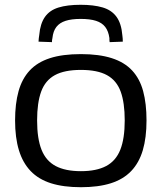

<svg xmlns="http://www.w3.org/2000/svg" viewBox="-20 -772 675 802"><path d="M43 -269Q43 -339 57.5 -391Q72 -443 104 -477.5Q136 -512 188.5 -529Q241 -546 318 -546Q394 -546 447 -529Q500 -512 532 -477.5Q564 -443 578 -391Q592 -339 592 -269Q592 -197 576.5 -144.5Q561 -92 528 -57.5Q495 -23 443 -6.5Q391 10 318 10Q245 10 193 -6.5Q141 -23 108 -57.5Q75 -92 59 -144.5Q43 -197 43 -269ZM135 -269Q135 -193 153.5 -146.5Q172 -100 212.5 -78.5Q253 -57 318 -57Q383 -57 423.5 -78.5Q464 -100 482.5 -146.5Q501 -193 501 -269Q501 -343 484 -389.5Q467 -436 427 -458Q387 -480 318 -480Q249 -480 209 -458Q169 -436 152 -389.5Q135 -343 135 -269ZM317 -752Q371 -752 408.5 -741Q446 -730 466.5 -702Q487 -674 491 -625Q492 -618 492.5 -611.5Q493 -605 493 -598L438 -596Q437 -601 437 -605Q437 -609 437 -613Q433 -642 419.5 -659.5Q406 -677 381 -685Q356 -693 317 -693Q279 -693 254 -685Q229 -677 215.5 -659.5Q202 -642 199 -613Q198 -609 197.5 -605Q197 -601 197 -596L141 -598Q141 -605 142 -612Q143 -619 144 -626Q148 -673 167.5 -701Q187 -729 224 -740.5Q261 -752 317 -752Z"/></svg>

Font: Georama SemiExpanded
Style: Regular
Weight: 400
Width: 6
Designer: Jean-Baptiste Levee
Foundry: Production Type
Version: Version 1.001